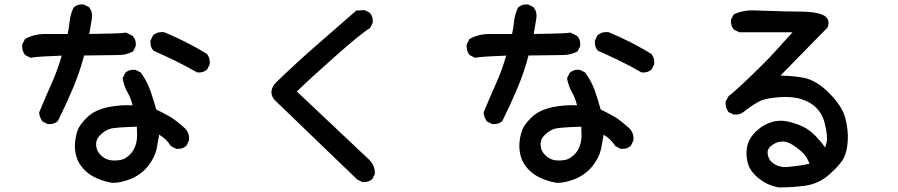

<svg xmlns="http://www.w3.org/2000/svg" viewBox="-20 -778 4040 864"><path d="M485.8 44.9Q447.3 38.6 414.1 23.4Q379.9 8.3 356 -17.6Q332 -43.9 323.7 -73.7Q315.4 -102.5 317.4 -132.8Q318.4 -147.9 321.3 -162.1Q324.2 -176.3 328.6 -189.9Q333.5 -204.1 344.5 -219Q355.5 -233.9 372.1 -250Q406.2 -283.2 466.8 -295.9Q519.5 -306.6 576.7 -304.2Q572.8 -320.3 567.6 -333.7Q562.5 -347.2 556.2 -358.4Q538.6 -388.2 532.2 -423.3L531.7 -426.3L533.2 -429.2L543 -448.7L543.9 -450.7L545.4 -451.7Q562 -466.3 587.9 -463.9H589.8L591.3 -462.9L610.8 -453.1L612.8 -452.1L614.3 -450.2Q642.6 -411.6 657.7 -367.2Q671.4 -326.7 683.1 -285.2Q710.9 -272 738.8 -256.3Q746.6 -252.4 754.9 -246.8Q763.2 -241.2 772.2 -234.1Q781.2 -227.1 791 -219Q800.8 -210.9 811 -201.7L811.5 -201.2Q834.5 -178.2 830.1 -146L829.6 -144.5L829.1 -143.1L819.3 -123.5L818.4 -121.6L816.9 -120.6Q800.3 -106 774.4 -108.4H772.5L771 -109.4L751.5 -119.1L749 -120.6L747.6 -122.6Q728 -153.8 696.3 -171.9Q693.4 -154.3 690.4 -138.4Q687.5 -122.6 684.6 -106.9Q680.2 -87.4 670.4 -68.1Q660.6 -48.8 645.5 -29.8Q635.3 -17.1 623.3 -6.6Q611.3 3.9 597.7 12.2Q584 20.5 569.3 26.9Q546.9 35.6 526.4 40.3Q505.9 44.9 487.3 44.9H486.3ZM544.9 -66.9Q556.6 -74.2 565.4 -83.3Q574.2 -92.3 580.6 -103Q584.5 -110.4 587.6 -117.9Q590.8 -125.5 592.8 -133.5Q594.7 -141.6 595.7 -149.4Q598.1 -171.9 595.7 -208Q547.4 -206.5 516.1 -204.1Q484.9 -201.7 473.6 -197.8Q461.9 -193.8 450.7 -186.5Q439.5 -179.2 428.7 -168Q409.7 -147.9 413.1 -120.6Q416.5 -92.8 439.9 -74.2Q463.4 -54.7 497.1 -55.7Q514.6 -56.2 526.4 -59.1Q538.1 -62 543.9 -66.4ZM192.9 -220.7 173.3 -230.5 171.4 -231.4 169.9 -233.4Q158.7 -249.5 156.2 -269.5V-272L157.2 -274.4Q184.6 -340.8 214.4 -407.2Q240.7 -466.8 257.8 -527.8Q149.9 -523.9 121.1 -518.6L117.7 -518.1L114.7 -519.5L95.2 -529.3L93.3 -530.3L91.8 -532.2Q77.6 -550.8 80.1 -576.2V-578.1L81.1 -579.6L90.8 -599.1L92.3 -602.1L94.7 -603.5Q134.3 -625 181.6 -625H284.2Q290.5 -651.9 293 -679.7Q293.9 -688 295.4 -696.3Q296.9 -704.6 299.1 -712.4Q301.3 -720.2 304.2 -727.8Q307.1 -735.4 310.5 -742.7L311.5 -744.6L313 -745.6Q329.6 -760.3 355.5 -757.8H357.4L358.9 -756.8L378.4 -747.1L380.4 -746.1L381.8 -744.1Q397.9 -723.1 393.6 -695.8L381.8 -625Q452.1 -626 492.9 -627.4Q533.7 -628.9 544.4 -630.9L547.4 -631.3L550.3 -629.9L575.7 -617.2L577.6 -616.2L578.6 -614.7Q593.3 -598.1 590.8 -572.3V-570.3L589.8 -568.8L580.1 -549.3L578.6 -546.4L575.7 -544.9Q561 -537.6 544.9 -533.9Q528.8 -530.3 511.7 -530.3Q480.5 -530.3 358.4 -528.3Q338.9 -453.1 308.6 -381.8Q277.3 -307.6 241.2 -234.9L240.2 -232.9L238.8 -231.9Q222.2 -217.3 196.3 -219.7H194.3ZM864.3 -453.6Q817.9 -480.5 769.5 -503.9Q721.7 -527.3 672.9 -548.8L670.9 -549.8L669.4 -551.3Q654.8 -567.9 657.2 -593.8V-595.2L658.2 -597.2L668 -617.7L668.9 -619.6L670.9 -621.1Q691.9 -637.2 719.2 -632.8L720.7 -632.3L721.7 -631.8Q771.5 -611.3 817.9 -587.6Q864.3 -564 909.2 -536.6L911.1 -535.6L912.1 -534.2Q926.3 -515.6 923.8 -490.2V-488.3L922.9 -486.8L913.1 -467.3L912.1 -465.3L910.6 -464.4Q894 -449.7 868.2 -452.1H866.2Z M1607.9 40 1588.4 30.3 1586.9 29.8 1585.9 28.3 1215.8 -328.1 1215.3 -328.6Q1199.2 -347.7 1201.7 -368.2Q1204.1 -388.7 1223.6 -408.2Q1310.5 -492.7 1400.9 -571.3Q1490.7 -649.9 1580.6 -728L1583 -730.5H1586.4L1617.7 -732.4H1620.1L1622.6 -731.4L1642.1 -721.7L1644 -720.7L1645 -719.2Q1659.7 -702.6 1657.2 -676.8V-674.8L1656.2 -673.3L1646.5 -653.8L1645 -651.4L1642.6 -649.9Q1626 -640.6 1585.7 -607.9Q1545.4 -575.2 1483.9 -520.5Q1367.7 -417.5 1315.9 -366.2L1644.5 -56.2V-55.7L1645 -55.2Q1667 -31.2 1667 2V4.4L1666 6.3L1656.2 25.9L1655.3 27.8L1653.8 28.8Q1637.2 43.5 1611.3 41H1609.4Z M2485.8 44.9Q2447.3 38.6 2414.1 23.4Q2379.9 8.3 2356 -17.6Q2332 -43.9 2323.7 -73.7Q2315.4 -102.5 2317.4 -132.8Q2318.4 -147.9 2321.3 -162.1Q2324.2 -176.3 2328.6 -189.9Q2333.5 -204.1 2344.5 -219Q2355.5 -233.9 2372.1 -250Q2406.2 -283.2 2466.8 -295.9Q2519.5 -306.6 2576.7 -304.2Q2572.8 -320.3 2567.6 -333.7Q2562.5 -347.2 2556.2 -358.4Q2538.6 -388.2 2532.2 -423.3L2531.7 -426.3L2533.2 -429.2L2543 -448.7L2543.9 -450.7L2545.4 -451.7Q2562 -466.3 2587.9 -463.9H2589.8L2591.3 -462.9L2610.8 -453.1L2612.8 -452.1L2614.3 -450.2Q2642.6 -411.6 2657.7 -367.2Q2671.4 -326.7 2683.1 -285.2Q2710.9 -272 2738.8 -256.3Q2746.6 -252.4 2754.9 -246.8Q2763.2 -241.2 2772.2 -234.1Q2781.2 -227.1 2791 -219Q2800.8 -210.9 2811 -201.7L2811.5 -201.2Q2834.5 -178.2 2830.1 -146L2829.6 -144.5L2829.1 -143.1L2819.3 -123.5L2818.4 -121.6L2816.9 -120.6Q2800.3 -106 2774.4 -108.4H2772.5L2771 -109.4L2751.5 -119.1L2749 -120.6L2747.6 -122.6Q2728 -153.8 2696.3 -171.9Q2693.4 -154.3 2690.4 -138.4Q2687.5 -122.6 2684.6 -106.9Q2680.2 -87.4 2670.4 -68.1Q2660.6 -48.8 2645.5 -29.8Q2635.3 -17.1 2623.3 -6.6Q2611.3 3.9 2597.7 12.2Q2584 20.5 2569.3 26.9Q2546.9 35.6 2526.4 40.3Q2505.9 44.9 2487.3 44.9H2486.3ZM2544.9 -66.9Q2556.6 -74.2 2565.4 -83.3Q2574.2 -92.3 2580.6 -103Q2584.5 -110.4 2587.6 -117.9Q2590.8 -125.5 2592.8 -133.5Q2594.7 -141.6 2595.7 -149.4Q2598.1 -171.9 2595.7 -208Q2547.4 -206.5 2516.1 -204.1Q2484.9 -201.7 2473.6 -197.8Q2461.9 -193.8 2450.7 -186.5Q2439.5 -179.2 2428.7 -168Q2409.7 -147.9 2413.1 -120.6Q2416.5 -92.8 2439.9 -74.2Q2463.4 -54.7 2497.1 -55.7Q2514.6 -56.2 2526.4 -59.1Q2538.1 -62 2543.9 -66.4ZM2192.9 -220.7 2173.3 -230.5 2171.4 -231.4 2169.9 -233.4Q2158.7 -249.5 2156.2 -269.5V-272L2157.2 -274.4Q2184.6 -340.8 2214.4 -407.2Q2240.7 -466.8 2257.8 -527.8Q2149.9 -523.9 2121.1 -518.6L2117.7 -518.1L2114.7 -519.5L2095.2 -529.3L2093.3 -530.3L2091.8 -532.2Q2077.6 -550.8 2080.1 -576.2V-578.1L2081.1 -579.6L2090.8 -599.1L2092.3 -602.1L2094.7 -603.5Q2134.3 -625 2181.6 -625H2284.2Q2290.5 -651.9 2293 -679.7Q2293.9 -688 2295.4 -696.3Q2296.9 -704.6 2299.1 -712.4Q2301.3 -720.2 2304.2 -727.8Q2307.1 -735.4 2310.5 -742.7L2311.5 -744.6L2313 -745.6Q2329.6 -760.3 2355.5 -757.8H2357.4L2358.9 -756.8L2378.4 -747.1L2380.4 -746.1L2381.8 -744.1Q2397.9 -723.1 2393.6 -695.8L2381.8 -625Q2452.1 -626 2492.9 -627.4Q2533.7 -628.9 2544.4 -630.9L2547.4 -631.3L2550.3 -629.9L2575.7 -617.2L2577.6 -616.2L2578.6 -614.7Q2593.3 -598.1 2590.8 -572.3V-570.3L2589.8 -568.8L2580.1 -549.3L2578.6 -546.4L2575.7 -544.9Q2561 -537.6 2544.9 -533.9Q2528.8 -530.3 2511.7 -530.3Q2480.5 -530.3 2358.4 -528.3Q2338.9 -453.1 2308.6 -381.8Q2277.3 -307.6 2241.2 -234.9L2240.2 -232.9L2238.8 -231.9Q2222.2 -217.3 2196.3 -219.7H2194.3ZM2864.3 -453.6Q2817.9 -480.5 2769.5 -503.9Q2721.7 -527.3 2672.9 -548.8L2670.9 -549.8L2669.4 -551.3Q2654.8 -567.9 2657.2 -593.8V-595.2L2658.2 -597.2L2668 -617.7L2668.9 -619.6L2670.9 -621.1Q2691.9 -637.2 2719.2 -632.8L2720.7 -632.3L2721.7 -631.8Q2771.5 -611.3 2817.9 -587.6Q2864.3 -564 2909.2 -536.6L2911.1 -535.6L2912.1 -534.2Q2926.3 -515.6 2923.8 -490.2V-488.3L2922.9 -486.8L2913.1 -467.3L2912.1 -465.3L2910.6 -464.4Q2894 -449.7 2868.2 -452.1H2866.2Z M3484.9 65.4Q3458 61 3433.1 49.3Q3407.7 37.6 3381.3 13.2Q3354.5 -12.2 3346.2 -40.5Q3337.9 -68.4 3339.4 -96.7Q3340.8 -125.5 3353 -148.9Q3365.2 -172.4 3390.6 -194.3Q3416 -216.8 3450.7 -228Q3485.8 -239.7 3524.4 -231.4Q3543 -227.1 3560.1 -221.4Q3577.1 -215.8 3592.8 -208.5Q3624 -193.4 3653.8 -162.1Q3676.8 -138.2 3692.4 -114.7Q3698.2 -127 3700.4 -139.9Q3702.6 -152.8 3701.2 -166.5Q3697.3 -204.1 3687.5 -236.3Q3677.7 -267.6 3653.3 -293Q3628.4 -318.4 3586.9 -331.5Q3576.7 -335 3565.2 -337.2Q3553.7 -339.4 3541.5 -340.6Q3529.3 -341.8 3515.9 -341.8Q3502.4 -341.8 3488.3 -340.8Q3432.1 -336.9 3404.3 -325.2Q3376 -313 3324.7 -273.4Q3308.6 -260.3 3282.2 -262.7H3280.8L3278.8 -263.7L3260.3 -272.5L3258.3 -273.4L3256.8 -275.9Q3244.1 -293.9 3245.1 -317.9V-320.3L3246.1 -322.3L3257.8 -343.8L3258.8 -345.2L3260.3 -346.7Q3265.6 -350.6 3271.2 -355.2Q3276.9 -359.9 3283.2 -365.5Q3289.6 -371.1 3296.4 -377.4Q3303.2 -383.8 3311 -390.9Q3318.8 -397.9 3327.4 -405.8Q3335.9 -413.6 3345 -422.4Q3354 -431.2 3363.8 -440.4Q3432.6 -506.8 3467.8 -545.9Q3483.4 -563 3503.2 -585Q3522.9 -606.9 3546.4 -632.8H3309.6H3307.1L3305.2 -633.8L3284.7 -643.6L3283.2 -644.5L3281.7 -646Q3267.1 -662.6 3269.5 -688.5V-690.4L3270.5 -691.9L3280.3 -710.4L3282.2 -713.4L3285.2 -714.8Q3291.5 -717.8 3297.9 -720Q3304.2 -722.2 3310.5 -724.1Q3316.9 -726.1 3323.7 -727.3Q3330.6 -728.5 3337.4 -729.5Q3344.2 -730.5 3351.3 -731Q3358.4 -731.4 3365.2 -731.4Q3534.2 -725.6 3586.9 -725.6Q3613.8 -725.6 3636.5 -722.7Q3659.2 -719.7 3676.8 -713.4Q3690.4 -708.5 3698.5 -700Q3706.5 -691.4 3708 -680.2Q3709.5 -668.9 3704.6 -655.8L3703.6 -653.8L3702.1 -652.3L3492.2 -438Q3510.3 -437.5 3527.3 -436.5Q3544.4 -435.5 3561 -433.6Q3577.6 -431.6 3593.8 -428.7Q3654.3 -417.5 3712.9 -357.4Q3771.5 -297.9 3784.7 -243.7Q3797.9 -190.4 3794.9 -144Q3792 -97.2 3777.3 -67.6Q3762.7 -38.1 3713.9 5.4Q3664.6 49.3 3604 57.6Q3545.4 65.4 3486.3 65.4H3485.4ZM3623 -41.5Q3608.9 -77.1 3587.9 -95.2Q3562.5 -117.2 3538.6 -130.9Q3527.3 -137.2 3516.1 -139.6Q3504.9 -142.1 3493.2 -140.6Q3469.7 -138.2 3448.7 -120.6Q3429.7 -104.5 3435.5 -79.6Q3441.4 -53.2 3466.3 -38.6Q3492.2 -23.9 3520.5 -26.4Q3551.8 -29.3 3579.6 -33.2Q3601.6 -36.1 3623 -41.5Z"/></svg>

Font: NaikaiFont
Style: Bold
Weight: 700
Version: Version 1.89